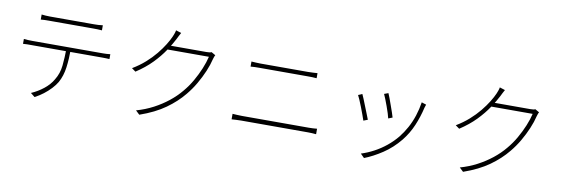

<svg xmlns="http://www.w3.org/2000/svg" viewBox="-59 -1241 5118 1752"><g transform="rotate(10 2500.0 -365.0)"><path d="M225 -719Q245 -717 262 -715.5Q279 -714 303 -714Q319 -714 360 -714Q401 -714 453.5 -714Q506 -714 559 -714Q612 -714 653 -714Q694 -714 710 -714Q728 -714 750.5 -715Q773 -716 792 -719V-672Q772 -674 750 -674.5Q728 -675 710 -675Q694 -675 653.5 -675Q613 -675 560 -675Q507 -675 454.5 -675Q402 -675 361 -675Q320 -675 304 -675Q280 -675 261 -674.5Q242 -674 225 -672ZM104 -471Q123 -469 142 -468Q161 -467 184 -467Q195 -467 233.5 -467Q272 -467 328 -467Q384 -467 448.5 -467Q513 -467 577 -467Q641 -467 696.5 -467Q752 -467 790 -467Q828 -467 838 -467Q854 -467 871.5 -468Q889 -469 905 -471V-426Q891 -427 872.5 -427.5Q854 -428 838 -428Q828 -428 790 -428Q752 -428 696.5 -428Q641 -428 577 -428Q513 -428 448.5 -428Q384 -428 328 -428Q272 -428 233.5 -428Q195 -428 184 -428Q161 -428 142.5 -428Q124 -428 104 -426ZM542 -454Q542 -363 531.5 -283Q521 -203 486 -140Q467 -108 437 -76Q407 -44 370.5 -16Q334 12 292 34L253 3Q315 -24 367 -65.5Q419 -107 448 -158Q486 -219 493.5 -294Q501 -369 502 -454Z M1850 -628Q1845 -621 1841 -608.5Q1837 -596 1835 -590Q1822 -535 1796 -473.5Q1770 -412 1734.5 -351Q1699 -290 1655 -237Q1590 -157 1495.5 -89.5Q1401 -22 1261 27L1225 -7Q1309 -31 1381 -69Q1453 -107 1514 -155.5Q1575 -204 1621 -260Q1665 -312 1699 -371.5Q1733 -431 1758 -491.5Q1783 -552 1795 -604H1398L1419 -643Q1430 -643 1465.5 -643Q1501 -643 1547.5 -643Q1594 -643 1640 -643Q1686 -643 1720.5 -643Q1755 -643 1764 -643Q1781 -643 1792.5 -644.5Q1804 -646 1812 -650ZM1508 -774Q1499 -759 1491 -742.5Q1483 -726 1477 -714Q1451 -663 1409.5 -600.5Q1368 -538 1306.5 -474.5Q1245 -411 1158 -354L1122 -380Q1186 -418 1238 -464Q1290 -510 1329.5 -558.5Q1369 -607 1396.5 -651.5Q1424 -696 1439 -731Q1443 -740 1449.5 -758Q1456 -776 1458 -790Z M2185 -629Q2206 -628 2225.5 -626.5Q2245 -625 2268 -625Q2280 -625 2313.5 -625Q2347 -625 2392.5 -625Q2438 -625 2487.5 -625Q2537 -625 2583 -625Q2629 -625 2662.5 -625Q2696 -625 2708 -625Q2733 -625 2755.5 -626.5Q2778 -628 2797 -629V-582Q2778 -584 2755 -584.5Q2732 -585 2708 -585Q2697 -585 2663.5 -585Q2630 -585 2583.5 -585Q2537 -585 2487 -585Q2437 -585 2391 -585Q2345 -585 2312.5 -585Q2280 -585 2268 -585Q2245 -585 2225.5 -584.5Q2206 -584 2185 -582ZM2098 -129Q2120 -128 2140 -126.5Q2160 -125 2186 -125Q2197 -125 2233.5 -125Q2270 -125 2322.5 -125Q2375 -125 2435 -125Q2495 -125 2555.5 -125Q2616 -125 2668 -125Q2720 -125 2757 -125Q2794 -125 2805 -125Q2825 -125 2843.5 -126Q2862 -127 2881 -129V-78Q2862 -80 2842.5 -81Q2823 -82 2805 -82Q2794 -82 2757 -82Q2720 -82 2668 -82Q2616 -82 2555.5 -82Q2495 -82 2435 -82Q2375 -82 2322.5 -82Q2270 -82 2233.5 -82Q2197 -82 2186 -82Q2160 -82 2140 -80.5Q2120 -79 2098 -78Z M3466 -562Q3473 -548 3483.5 -518.5Q3494 -489 3506 -456Q3518 -423 3528 -393.5Q3538 -364 3542 -349L3504 -334Q3501 -350 3491.5 -379.5Q3482 -409 3470 -442.5Q3458 -476 3446.5 -504.5Q3435 -533 3428 -548ZM3823 -518Q3820 -510 3817.5 -502Q3815 -494 3813 -488Q3793 -401 3758.5 -319.5Q3724 -238 3668 -168Q3599 -83 3514 -27Q3429 29 3349 60L3314 25Q3374 6 3432 -25Q3490 -56 3541.5 -98Q3593 -140 3634 -190Q3670 -235 3700 -289.5Q3730 -344 3750 -405.5Q3770 -467 3780 -532ZM3233 -513Q3240 -500 3251.5 -470.5Q3263 -441 3277 -406.5Q3291 -372 3303.5 -340Q3316 -308 3323 -290L3284 -275Q3278 -294 3266 -326.5Q3254 -359 3240.5 -394.5Q3227 -430 3214.5 -458Q3202 -486 3196 -497Z M4850 -628Q4845 -621 4841 -608.5Q4837 -596 4835 -590Q4822 -535 4796 -473.5Q4770 -412 4734.5 -351Q4699 -290 4655 -237Q4590 -157 4495.5 -89.5Q4401 -22 4261 27L4225 -7Q4309 -31 4381 -69Q4453 -107 4514 -155.5Q4575 -204 4621 -260Q4665 -312 4699 -371.5Q4733 -431 4758 -491.5Q4783 -552 4795 -604H4398L4419 -643Q4430 -643 4465.5 -643Q4501 -643 4547.5 -643Q4594 -643 4640 -643Q4686 -643 4720.5 -643Q4755 -643 4764 -643Q4781 -643 4792.5 -644.5Q4804 -646 4812 -650ZM4508 -774Q4499 -759 4491 -742.5Q4483 -726 4477 -714Q4451 -663 4409.5 -600.5Q4368 -538 4306.5 -474.5Q4245 -411 4158 -354L4122 -380Q4186 -418 4238 -464Q4290 -510 4329.5 -558.5Q4369 -607 4396.5 -651.5Q4424 -696 4439 -731Q4443 -740 4449.5 -758Q4456 -776 4458 -790Z"/></g></svg>

Font: Noto Sans SC Thin ExtraLight
Style: Regular
Weight: 250
Version: Version 2.004-H2;hotconv 1.0.118;makeotfexe 2.5.65603